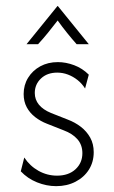

<svg xmlns="http://www.w3.org/2000/svg" viewBox="-20 -619 384 647"><path d="M169.4 8.3Q136.8 8.3 104.9 -4.5Q72.9 -17.4 50 -41.7L61.8 -88.2Q80.6 -59.7 109.7 -43.4Q138.9 -27.1 172.2 -27.1Q211.1 -27.1 234.4 -48.6Q257.6 -70.1 257.6 -102.8Q257.6 -130.6 241 -149.7Q224.3 -168.8 194.4 -179.9L138.2 -202.1Q116.7 -210.4 98.6 -224.3Q80.6 -238.2 70.1 -257.6Q59.7 -277.1 59.7 -302.1Q59.7 -332.6 74.7 -356.9Q89.6 -381.2 115.6 -395.5Q141.7 -409.7 175 -409.7Q202.1 -409.7 229.9 -399.3Q257.6 -388.9 279.2 -367.4L266.7 -320.8Q256.2 -337.5 241.3 -349.3Q226.4 -361.1 209 -367.7Q191.7 -374.3 172.9 -374.3Q138.9 -374.3 118.1 -354.5Q97.2 -334.7 97.2 -305.6Q97.2 -283.3 111.1 -266.3Q125 -249.3 152.1 -238.2L208.3 -216Q232.6 -206.9 252.4 -191.7Q272.2 -176.4 284 -155.2Q295.8 -134 295.8 -106.2Q295.8 -72.9 279.5 -47.2Q263.2 -21.5 234.4 -6.6Q205.6 8.3 169.4 8.3ZM69.4 -470.1 173.6 -598.6H175L279.2 -470.1H238.2Q221.5 -488.9 205.6 -508.7Q189.6 -528.5 174.3 -550Q157.6 -528.5 141.7 -508.7Q125.7 -488.9 108.3 -470.1Z"/></svg>

Font: Afacad Flux ExtraLight
Style: Regular
Weight: 250
Designer: Kristian Moeller
Foundry: Dicotype
Version: Version 1.100